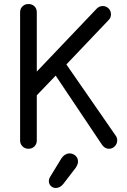

<svg xmlns="http://www.w3.org/2000/svg" viewBox="-20 -730 633 955"><path d="M121 10Q104 10 92 -2Q80 -14 80 -31V-669Q80 -687 92 -698.5Q104 -710 121 -710Q140 -710 151.5 -698.5Q163 -687 163 -669V-374L462 -688Q467 -693 474.5 -696.5Q482 -700 491 -700Q508 -700 520 -688Q532 -676 532 -659Q532 -642 520 -630L285 -383L289 -440L555 -56Q559 -51 561 -44.5Q563 -38 563 -32Q563 -15 551 -2.5Q539 10 522 10Q502 10 488 -9L236 -385L283 -381L163 -256V-31Q163 -14 151.5 -2Q140 10 121 10ZM257 205Q243 205 233 195Q223 185 223 171Q223 165 225 159Q227 153 231 147L284 60Q293 46 304 39.5Q315 33 326 33Q342 33 355 44Q368 55 368 74Q368 81 365 88.5Q362 96 357 104L294 186Q278 205 257 205Z"/></svg>

Font: National Park
Style: Regular
Weight: 400
Designer: Andrea Herstowski, Ben Hoepner
Version: Version 1.009